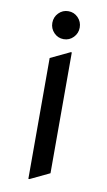

<svg xmlns="http://www.w3.org/2000/svg" viewBox="-84 -757 451 809"><g transform="rotate(10 141.5 -352.5)"><path d="M97.7 9.8V-507.3L180.7 -546.9H185.5V-29.8L102.5 9.8ZM100.1 -697.8Q117.2 -715.3 141.6 -715.3Q166 -715.3 183.1 -697.8Q200.2 -680.2 200.2 -655.5Q200.2 -630.9 183.1 -613.3Q166 -595.7 141.6 -595.7Q117.2 -595.7 100.1 -613.3Q83 -630.9 83 -655.5Q83 -680.2 100.1 -697.8Z"/></g></svg>

Font: Nova Square
Style: Book
Weight: 400
Designer: Wojciech Kalinowski "wmk69" (wmk69@o2.pl)
Foundry: Wojciech Kalinowski "wmk69" (wmk69@o2.pl)
Version: Version 3.1.0; 2021-05-23